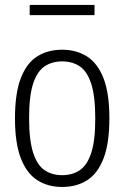

<svg xmlns="http://www.w3.org/2000/svg" viewBox="-20 -752 506 782"><path d="M233 9.5Q175 9.5 131.8 -18.2Q88.5 -46 64.8 -107.5Q41 -169 41 -270Q41 -371.5 64.5 -433Q88 -494.5 131 -522Q174 -549.5 233 -549.5Q291.5 -549.5 334.8 -521.8Q378 -494 401.8 -432.8Q425.5 -371.5 425.5 -270.5Q425.5 -169 402 -107.5Q378.5 -46 335.5 -18.2Q292.5 9.5 233 9.5ZM233 -38.5Q274.5 -38.5 304.8 -58.8Q335 -79 351.5 -129Q368 -179 368 -268.5Q368 -360 351.5 -410.8Q335 -461.5 304.8 -481.8Q274.5 -502 233 -502Q192 -502 161.8 -481.8Q131.5 -461.5 115 -411.5Q98.5 -361.5 98.5 -272Q98.5 -181 115 -130Q131.5 -79 161.8 -58.8Q192 -38.5 233 -38.5ZM101 -690.5V-732H365V-690.5Z"/></svg>

Font: Encode Sans Condensed Light
Style: Regular
Weight: 300
Width: 3
Designer: Multiple Designers
Foundry: Impallari Type
Version: Version 3.000; ttfautohint (v1.8.3) -l 8 -r 50 -G 200 -x 14 